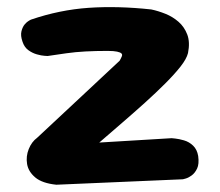

<svg xmlns="http://www.w3.org/2000/svg" viewBox="-20 -505 604 528"><path d="M135 3Q96 -1 77 -17Q58 -33 54.5 -54Q51 -75 59 -95Q67 -115 82 -126L309 -338Q313 -345 315 -350Q317 -355 314 -358Q311 -361 302 -363Q293 -365 276 -365Q243 -365 215 -363.5Q187 -362 162.5 -358.5Q138 -355 111 -351Q111 -351 102.5 -351.5Q94 -352 81.5 -355.5Q69 -359 58 -367Q47 -375 42 -390Q36 -407 39 -419Q42 -431 48 -438Q54 -445 59.5 -448Q65 -451 65 -451Q144 -478 224 -483.5Q304 -489 396 -479Q415 -475 435 -467Q455 -459 471 -445Q487 -431 495 -410Q503 -389 497 -359Q493 -343 476.5 -322Q460 -301 434.5 -275.5Q409 -250 378.5 -222.5Q348 -195 315.5 -167Q283 -139 253 -113L452 -125Q452 -125 462 -124Q472 -123 486 -119Q500 -115 511 -104.5Q522 -94 525 -76Q528 -54 522 -41.5Q516 -29 507 -22.5Q498 -16 490.5 -14Q483 -12 483 -12Z"/></svg>

Font: Sour Gummy Black SemiBold
Style: Regular
Weight: 600
Version: Version 1.000